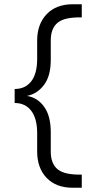

<svg xmlns="http://www.w3.org/2000/svg" viewBox="-20 -770 433 904"><path d="M323 114Q244 114 199.5 67.5Q155 21 155 -57V-143Q155 -212 127 -248.5Q99 -285 49 -285V-351Q99 -351 127 -387Q155 -423 155 -493V-579Q155 -656 199.5 -703Q244 -750 323 -750H365V-688Q285 -690 252 -663.5Q219 -637 219 -580V-488Q219 -412 187 -370Q155 -328 109 -319V-318Q157 -310 188 -267Q219 -224 219 -148V-56Q219 1 252 27.5Q285 54 365 52V114Z"/></svg>

Font: Geist Light
Style: Regular
Weight: 400
Designer: Basement.studio, Andrés Briganti, Mateo Zaragoza
Foundry: Basement.studio, Vercel, Andrés Briganti, Guido Ferreyra, Mateo Zaragoza
Version: Version 1.401